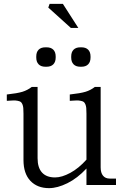

<svg xmlns="http://www.w3.org/2000/svg" viewBox="-20 -954 653 990"><path d="M173.8 -138.2Q173.8 -89.4 196.8 -64.2Q219.7 -39.1 264.2 -39.1Q298.8 -39.1 342.5 -62.7Q386.2 -86.4 425.8 -130.9V-368.2Q425.8 -386.2 424.8 -397Q423.8 -407.7 420.2 -416.3Q416.5 -424.8 411.6 -428.5Q406.7 -432.1 395.8 -434.3Q384.8 -436.5 372.8 -436Q360.8 -435.5 339.8 -434.1V-466.8Q394 -472.7 420.7 -480.7Q447.3 -488.8 469.2 -505.9H499V-90.8Q499 -63 511.2 -48.1Q523.4 -33.2 545.9 -33.2H578.1V0H425.8V-85Q378.9 -34.7 327.4 -9.3Q275.9 16.1 232.9 16.1Q172.4 16.1 136.7 -21.5Q101.1 -59.1 101.1 -128.9V-368.2Q101.1 -386.2 100.1 -397Q99.1 -407.7 95.5 -416.3Q91.8 -424.8 86.9 -428.5Q82 -432.1 71 -434.3Q60.1 -436.5 48.1 -436Q36.1 -435.5 15.1 -434.1V-466.8Q69.3 -472.7 95.5 -480.7Q121.6 -488.8 144 -505.9H173.8ZM167 -657.2V-663.1Q167 -685.5 179.2 -697.8Q191.4 -710 213.9 -710H220.2Q242.7 -710 254.9 -697.8Q267.1 -685.5 267.1 -663.1V-657.2Q267.1 -634.8 254.9 -622.3Q242.7 -609.9 220.2 -609.9H213.9Q191.4 -609.9 179.2 -622.3Q167 -634.8 167 -657.2ZM229 -915 235.8 -934.1H304.2L383.8 -810.1H345.2ZM347.2 -657.2V-663.1Q347.2 -685.5 359.4 -697.8Q371.6 -710 394 -710H399.9Q422.4 -710 434.6 -697.8Q446.8 -685.5 446.8 -663.1V-657.2Q446.8 -634.8 434.6 -622.3Q422.4 -609.9 399.9 -609.9H394Q371.6 -609.9 359.4 -622.3Q347.2 -634.8 347.2 -657.2Z"/></svg>

Font: LT Superior Serif
Style: Regular
Weight: 400
Designer: Daniel Lyons
Foundry: LyonsType
Version: Version 2.120;FEAKit 1.0